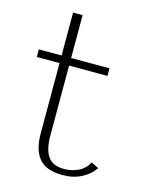

<svg xmlns="http://www.w3.org/2000/svg" viewBox="-109 -772 677 856"><g transform="rotate(15 229.5 -344.0)"><path d="M262 12Q186 12 153.5 -27.5Q121 -67 121 -141V-467H16V-502H121V-700H165V-502H342V-467H165V-144Q165 -80 187.5 -48Q210 -16 262 -16Q297 -16 327.5 -30.5Q358 -45 374 -76L409 -59Q387 -27 349.5 -7.5Q312 12 262 12Z"/></g></svg>

Font: Panamera Light
Style: Regular
Weight: 300
Designer: Bastien Sozeau
Foundry: NBR — Bastien Sozeau
Version: Version 3.002; ttfautohint (v1.8.4.7-5d5b);gftools[0.9.33]